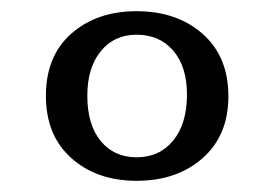

<svg xmlns="http://www.w3.org/2000/svg" viewBox="-20 -711 491 343"><path d="M224 -388Q153 -388 107.5 -428.5Q62 -469 62 -540Q62 -611 107.5 -651Q153 -691 224 -691Q296 -691 342 -650.5Q388 -610 388 -539Q388 -469 342 -428.5Q296 -388 224 -388ZM224 -430Q265 -430 289.5 -460Q314 -490 314 -542Q314 -592 289.5 -620.5Q265 -649 224 -649Q184 -649 160 -619.5Q136 -590 136 -540Q136 -488 160 -459Q184 -430 224 -430Z"/></svg>

Font: Montagu Slab 144pt
Style: Regular
Weight: 400
Designer: Florian Karsten
Foundry: Florian Karsten
Version: Version 1.000; ttfautohint (v1.8.3)